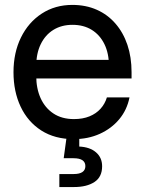

<svg xmlns="http://www.w3.org/2000/svg" viewBox="-20 -547 581 771"><path d="M276.4 11.7Q200.2 11.7 146 -22.9Q91.8 -57.6 63 -118.4Q34.2 -179.2 34.2 -256.8Q34.2 -335.4 64.2 -396.5Q94.2 -457.5 147.7 -492.4Q201.2 -527.3 270.5 -527.3Q324.7 -527.3 368.7 -507.8Q412.6 -488.3 443.8 -452.1Q475.1 -416 491.7 -366.7Q508.3 -317.4 508.3 -257.3V-231.9H79.1V-306.6H458L417.5 -282.2Q417.5 -332.5 399.4 -369.6Q381.3 -406.7 348.6 -427Q315.9 -447.3 271 -447.3Q227.1 -447.3 194.3 -427Q161.6 -406.7 143.6 -369.6Q125.5 -332.5 125.5 -282.2V-242.2Q125.5 -191.4 143.3 -152.3Q161.1 -113.3 194.8 -91.1Q228.5 -68.8 276.9 -68.8Q312.5 -68.8 339.4 -79.8Q366.2 -90.8 383.8 -110.4Q401.4 -129.9 409.2 -155.8H500Q490.2 -106 459 -68.4Q427.7 -30.8 380.6 -9.5Q333.5 11.7 276.4 11.7ZM218.3 204.1V151.9H275.4Q299.3 151.9 311 143.8Q322.8 135.7 322.8 120.1Q322.8 104.5 311 96.4Q299.3 88.4 275.4 88.4H235.8L251 -22.9H298.3V0V41.5Q340.8 43.5 365.5 64.7Q390.1 85.9 390.1 120.6Q390.1 163.6 359.4 183.8Q328.6 204.1 277.3 204.1Z"/></svg>

Font: Inter Cardless Display
Style: Regular
Weight: 400
Designer: Rasmus Andersson
Foundry: rsms
Version: Version 4.001;git-9221beed3